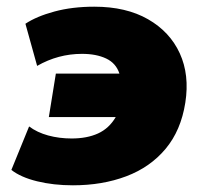

<svg xmlns="http://www.w3.org/2000/svg" viewBox="-20 -542 614 574"><path d="M198 12Q140 12 91 0Q42 -12 14 -34L67 -164Q91 -146 124 -137Q157 -128 194 -128Q240 -128 273 -143Q306 -158 326 -192H126L147 -322H337Q327 -353 297.5 -367Q268 -381 225 -381Q154 -381 91 -345L56 -471Q89 -493 142.5 -507.5Q196 -522 262 -522Q357 -522 422.5 -484.5Q488 -447 517.5 -382.5Q547 -318 534 -235Q521 -152 475 -97Q429 -42 357.5 -15Q286 12 198 12Z"/></svg>

Font: Mulish ExtraBlack
Style: Italic
Weight: 1000
Italic angle: -9°
Designer: Vernon Adams
Foundry: Vernon Adams
Version: Version 3.603; ttfautohint (v1.8.3)